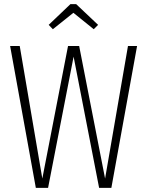

<svg xmlns="http://www.w3.org/2000/svg" viewBox="-20 -906 711 926"><path d="M234.9 -765.1 214.8 -786.1 319.8 -886.2H347.2L453.1 -786.1L432.1 -765.1L334 -844.2ZM641.1 -684.1 517.1 0H458L335 -632.8L211.9 0H152.8L28.8 -684.1H75.2L184.1 -44.9L308.1 -684.1H361.8L486.8 -44.9L597.2 -684.1Z"/></svg>

Font: Fira Sans Compressed ExtraLight
Style: Regular
Weight: 250
Width: 1
Designer: Carrois Corporate & Edenspiekermann AG
Foundry: Carrois Corporate GbR & Edenspiekermann AG
Version: Version 4.203;PS 004.203;hotconv 1.0.88;makeotf.lib2.5.64775